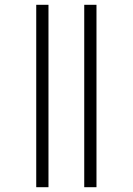

<svg xmlns="http://www.w3.org/2000/svg" viewBox="-20 -780 553 800"><path d="M131 0V-760H182V0ZM331 0V-760H382V0Z"/></svg>

Font: Noto Sans Display Light
Style: Regular
Weight: 300
Designer: Monotype Design Team
Foundry: Monotype Imaging Inc.
Version: Version 2.003